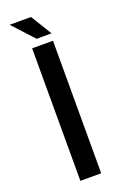

<svg xmlns="http://www.w3.org/2000/svg" viewBox="-161 -901 631 953"><g transform="rotate(-20 154.0 -424.0)"><path d="M89 -700H199V0H89ZM137 -848 205 -737H126L24 -848Z"/></g></svg>

Font: Bebas Neue Bold
Style: Regular
Weight: 700
Designer: Ryoichi Tsunekawa & LGV (GE)
Foundry: Free Software Foundation, Inc.
Version: Version 1.003 August 13, 2016